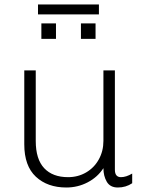

<svg xmlns="http://www.w3.org/2000/svg" viewBox="-20 -824 658 854"><path d="M139 -197Q139 -116 176.5 -76Q214 -36 283 -36Q327 -36 363 -57Q399 -78 419.5 -115Q440 -152 440 -197V-511H491V-69Q491 -36 518 -36Q541 -36 568 -52V-9Q540 10 504 10Q470 10 455 -15.5Q440 -41 440 -76Q414 -36 370 -13Q326 10 275 10Q191 10 139.5 -38Q88 -86 88 -182V-511H139ZM420 -804V-760H149V-804ZM229 -651H164V-720H229ZM405 -651H340V-720H405Z"/></svg>

Font: Chivo Thin
Style: Regular
Weight: 100
Designer: Hector Gatti
Foundry: Omnibus-Type
Version: Version 1.007